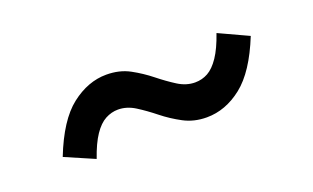

<svg xmlns="http://www.w3.org/2000/svg" viewBox="-36 -536 672 412"><g transform="rotate(-20 300.0 -330.0)"><path d="M386 -250Q357 -250 333.5 -262.5Q310 -275 290 -291Q270 -307 251 -319Q232 -331 212 -331Q197 -331 183 -323.5Q169 -316 156.5 -297.5Q144 -279 133 -247L66 -276Q95 -350 133.5 -380Q172 -410 214 -410Q244 -410 267 -397.5Q290 -385 310 -369Q330 -353 349 -341Q368 -329 388 -329Q404 -329 417.5 -336.5Q431 -344 443.5 -362.5Q456 -381 467 -413L534 -382Q505 -310 467 -280Q429 -250 386 -250Z"/></g></svg>

Font: Source Code Pro SemiBold
Style: Italic
Weight: 600
Italic angle: -11°
Monospace: yes
Designer: Paul D. Hunt, Teo Tuominen
Foundry: Adobe Systems Incorporated
Version: Version 1.016;hotconv 1.0.116;makeotfexe 2.5.65601